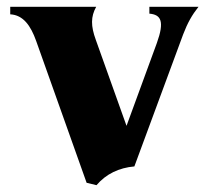

<svg xmlns="http://www.w3.org/2000/svg" viewBox="-20 -520 612 563"><path d="M263 23C291 -10 329 -28 374 -32L517 -419C530 -453 543 -476 562 -500H418V-480C452 -477 463 -458 440 -394L351 -151L261 -403C246 -444 246 -471 262 -500H10V-478C48 -476 70 -445 86 -400L234 16Z"/></svg>

Font: Sinistre Bold
Style: Regular
Weight: 900
Designer: Jules Durand
Foundry: Collletttivo
Version: Version 69.420;Glyphs 3.2 (3217)